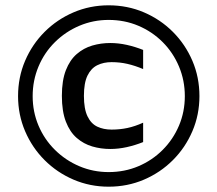

<svg xmlns="http://www.w3.org/2000/svg" viewBox="-20 -695 818 723"><path d="M389 8Q319 8 257 -18.5Q195 -45 148 -92Q101 -139 74.5 -201Q48 -263 48 -333Q48 -404 74.5 -466Q101 -528 148 -575Q195 -622 257 -648.5Q319 -675 389 -675Q460 -675 522 -648.5Q584 -622 631 -575Q678 -528 704.5 -466Q731 -404 731 -333Q731 -263 704.5 -201Q678 -139 631 -92Q584 -45 522 -18.5Q460 8 389 8ZM395 -134Q360 -134 327.5 -143.5Q295 -153 269 -175.5Q243 -198 228 -237Q213 -276 213 -334Q213 -392 228 -430.5Q243 -469 269 -491.5Q295 -514 327.5 -523.5Q360 -533 395 -533Q426 -533 457.5 -526Q489 -519 519 -507V-435Q488 -448 459.5 -454.5Q431 -461 400 -461Q370 -461 346.5 -449.5Q323 -438 309.5 -410.5Q296 -383 296 -334Q296 -285 309.5 -257Q323 -229 346.5 -218Q370 -207 400 -207Q431 -207 459.5 -213Q488 -219 519 -233V-160Q489 -148 457.5 -141Q426 -134 395 -134ZM389 -47Q449 -47 501 -69Q553 -91 592.5 -130.5Q632 -170 654 -222Q676 -274 676 -333Q676 -392 654 -444.5Q632 -497 592.5 -536.5Q553 -576 501 -598Q449 -620 389 -620Q331 -620 279 -598Q227 -576 187 -536.5Q147 -497 125 -444.5Q103 -392 103 -333Q103 -274 125 -222Q147 -170 187 -130.5Q227 -91 279 -69Q331 -47 389 -47Z"/></svg>

Font: Maven Pro
Style: Bold
Weight: 700
Designer: Joe Prince
Foundry: Joe Prince
Version: Version 2.103